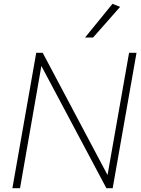

<svg xmlns="http://www.w3.org/2000/svg" viewBox="-20 -987 742 1007"><path d="M657 -710H696L571 0H538L197 -641L85 0H45L170 -710H204L544 -69ZM426 -790 570 -967 610 -951 468 -790Z"/></svg>

Font: Livvic ExtraLight
Style: Italic
Weight: 275
Italic angle: -10°
Designer: Jacques Le Bailly, Baron von Fonthausen
Version: Version 1.001; ttfautohint (v1.8.2)